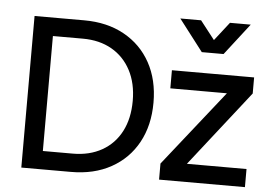

<svg xmlns="http://www.w3.org/2000/svg" viewBox="-54 -867 1309 940"><g transform="rotate(5 600.5 -397.5)"><path d="M83 0V-745H327Q440 -745 524 -698.5Q608 -652 654 -568.5Q700 -485 700 -373Q700 -261 654 -177Q608 -93 524 -46.5Q440 0 327 0ZM181 -90H328Q410 -90 471 -124.5Q532 -159 565 -222.5Q598 -286 598 -373Q598 -459 564.5 -522.5Q531 -586 470.5 -620.5Q410 -655 328 -655H181ZM760 0V-79L1054 -450H776V-539H1180V-460L889 -89H1182V0ZM914 -640 795 -795H897L968 -704L1039 -795H1141L1021 -640Z"/></g></svg>

Font: Pitagon Sans Text Medium
Style: Regular
Weight: 500
Designer: Travis Tran
Foundry: Pitagon
Version: Version 1.000; ttfautohint (v1.8.4.7-5d5b);gftools[0.9.26]